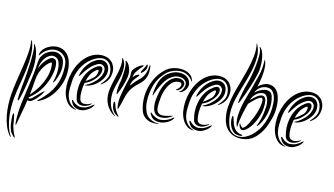

<svg xmlns="http://www.w3.org/2000/svg" viewBox="-102 -1018 2720 1564"><g transform="rotate(10 1257.5 -235.5)"><path d="M428 -303Q427 -260 413 -215.5Q399 -171 374 -132Q349 -93 314.5 -62.5Q280 -32 238 -16Q225 -11 223 -14Q223 -17 226.5 -19Q230 -21 235 -26Q274 -56 304 -89Q334 -122 355 -160.5Q376 -199 386.5 -244Q397 -289 397 -342Q397 -389 368.5 -417.5Q340 -446 299 -448Q267 -450 233.5 -432.5Q200 -415 172 -378Q171 -397 182 -415Q193 -433 211.5 -446.5Q230 -460 254 -468Q278 -476 303 -476Q327 -476 350 -466.5Q373 -457 391 -436Q409 -415 419 -382.5Q429 -350 428 -303ZM143 -247Q129 -184 113.5 -119.5Q98 -55 78 0Q76 2 73.5 7Q71 12 69 10Q68 10 66 5Q65 3 65 0Q66 -13 69 -33Q72 -53 75.5 -74Q79 -95 83 -115.5Q87 -136 90 -151Q91 -157 95 -178.5Q99 -200 103.5 -229Q108 -258 112.5 -291.5Q117 -325 120 -357Q123 -389 123.5 -415Q124 -441 120 -455Q119 -459 119 -462.5Q119 -466 120 -466Q122 -466 124 -463Q126 -460 127 -458Q138 -440 143.5 -413Q149 -386 150.5 -356Q152 -326 149.5 -297Q147 -268 143 -247ZM179 -184Q173 -146 167.5 -115.5Q162 -85 156 -53Q179 -77 196.5 -96.5Q214 -116 227.5 -136Q241 -156 252.5 -178Q264 -200 275 -229Q284 -254 288 -283Q292 -312 290 -330Q290 -336 286.5 -339Q283 -342 274 -338Q265 -333 251 -320.5Q237 -308 222.5 -288.5Q208 -269 196 -242.5Q184 -216 179 -184ZM186 -277Q190 -290 203 -310Q216 -330 233 -347Q250 -364 269 -373.5Q288 -383 305 -374Q317 -368 321 -349.5Q325 -331 323 -308Q321 -285 314.5 -259.5Q308 -234 300 -215Q277 -158 242.5 -113Q208 -68 150 -29Q149 -24 152.5 -22.5Q156 -21 161.5 -22Q167 -23 173.5 -26Q180 -29 185 -34Q196 -43 209.5 -55Q223 -67 236 -78Q249 -89 258 -95.5Q267 -102 269 -101Q270 -100 267 -94.5Q264 -89 259 -82Q254 -75 249 -68.5Q244 -62 242 -60Q229 -46 218.5 -35.5Q208 -25 193 -15Q181 -6 169.5 -2.5Q158 1 144 -4Q133 46 117.5 100Q102 154 91 196Q88 212 85 210Q83 208 82.5 203Q82 198 82 192Q82 150 87 111Q92 72 100 32.5Q108 -7 117.5 -47.5Q127 -88 137 -132Q148 -180 157.5 -225.5Q167 -271 174 -327Q177 -351 189 -371Q201 -391 218 -404.5Q235 -418 255.5 -425Q276 -432 296 -432Q329 -431 353.5 -407.5Q378 -384 378 -332Q378 -294 366.5 -261Q355 -228 341 -201Q339 -198 332.5 -190Q326 -182 324 -184Q323 -185 325.5 -193Q328 -201 330 -206Q336 -222 341 -249Q346 -276 346.5 -304Q347 -332 339.5 -356Q332 -380 312 -390Q288 -402 265.5 -393.5Q243 -385 225.5 -366Q208 -347 197 -322.5Q186 -298 186 -277ZM98 -485Q113 -432 109.5 -373.5Q106 -315 93 -253.5Q80 -192 63 -129Q46 -66 34 -3Q28 31 24.5 70.5Q21 110 23 151Q25 192 33.5 231.5Q42 271 60 305Q64 313 61.5 313Q59 313 54 307Q30 273 17.5 231.5Q5 190 0.5 146.5Q-4 103 -2 59Q0 15 6 -25Q16 -88 31.5 -149Q47 -210 61 -268Q75 -326 84.5 -380.5Q94 -435 91 -485Q91 -492 93 -492Q94 -493 96 -490Q98 -487 98 -485ZM94 313Q91 314 87 310L83 306Q72 293 63 279Q54 265 48 232Q46 219 45 200Q44 181 44 163Q44 145 46 132Q48 119 52 120Q56 120 59 134Q62 148 63 162Q65 181 65.5 196.5Q66 212 69 228Q73 248 79 267Q85 286 93 303Q94 305 94.5 309Q95 313 94 313Z M733 -408Q741 -398 745.5 -383Q750 -368 749 -350.5Q748 -333 741 -314Q734 -295 719 -277Q690 -243 655.5 -224.5Q621 -206 593 -206Q576 -206 593 -212Q602 -215 614.5 -221.5Q627 -228 641 -237.5Q655 -247 669.5 -260Q684 -273 696 -290Q716 -318 719.5 -344.5Q723 -371 709 -385Q697 -397 681 -398.5Q665 -400 633 -381Q604 -364 581 -339Q558 -314 538 -286Q527 -272 523.5 -272Q520 -272 526 -290Q538 -325 559.5 -355Q581 -385 611 -406Q633 -421 651.5 -427Q670 -433 685.5 -432Q701 -431 713 -424.5Q725 -418 733 -408ZM787 -338Q783 -314 774.5 -297.5Q766 -281 755.5 -269.5Q745 -258 734.5 -251Q724 -244 716 -238Q712 -235 710 -237Q708 -239 713 -244Q731 -259 749.5 -284.5Q768 -310 769 -341Q769 -394 743 -422Q717 -450 678 -446.5Q639 -443 597 -416Q570 -399 549.5 -376.5Q529 -354 514 -328.5Q499 -303 489.5 -276Q480 -249 476 -222Q472 -196 468.5 -166Q465 -136 468.5 -107Q472 -78 487 -51.5Q502 -25 534 -6Q539 -3 544.5 -2Q550 -1 550 0Q550 2 545 2.5Q540 3 534 1Q509 -4 491.5 -19.5Q474 -35 463 -55Q452 -75 446 -97Q440 -119 439 -137Q433 -216 461 -293Q467 -309 476.5 -329Q486 -349 500 -369.5Q514 -390 533 -409.5Q552 -429 576 -444Q599 -458 624 -465Q649 -472 674 -471.5Q699 -471 721 -462.5Q743 -454 760 -437Q775 -421 783.5 -396Q792 -371 787 -338ZM696 -374Q708 -360 699 -330.5Q690 -301 657 -271Q639 -254 622 -243.5Q605 -233 579 -225Q568 -187 565 -150Q562 -113 567 -90Q568 -81 573.5 -72.5Q579 -64 589.5 -59.5Q600 -55 617 -56Q634 -57 659 -67Q666 -70 667.5 -68.5Q669 -67 661 -62Q643 -48 623 -42.5Q603 -37 585.5 -39Q568 -41 555.5 -51Q543 -61 539 -78Q531 -113 532 -151Q533 -189 543.5 -226Q554 -263 573.5 -295.5Q593 -328 622 -351Q676 -394 696 -374ZM686 -55Q679 -45 668.5 -35.5Q658 -26 644.5 -18.5Q631 -11 616.5 -6Q602 -1 587 -1Q561 -1 538.5 -12.5Q516 -24 504 -59Q502 -63 502 -66.5Q502 -70 504 -70Q508 -72 512 -67.5Q516 -63 520 -58Q531 -45 548.5 -35Q566 -25 582 -25Q612 -25 634 -34Q656 -43 676 -58Q681 -61 687.5 -64Q694 -67 686 -55ZM672 -347Q668 -355 643 -334Q620 -316 606.5 -292.5Q593 -269 583 -241Q602 -250 618 -261.5Q634 -273 648 -284Q663 -297 670 -318Q677 -339 672 -347Z M916 -333Q908 -299 893.5 -261.5Q879 -224 861 -192Q861 -190 858.5 -185.5Q856 -181 852 -181Q850 -181 849.5 -187Q849 -193 850 -195Q850 -211 854 -237.5Q858 -264 864 -281Q866 -287 870.5 -310Q875 -333 878.5 -361.5Q882 -390 882.5 -416.5Q883 -443 876 -456V-460Q880 -463 885 -458Q898 -447 905.5 -431Q913 -415 916.5 -397.5Q920 -380 919.5 -363Q919 -346 916 -333ZM955 -337Q966 -351 976 -357Q986 -363 996 -367Q997 -367 1001 -368Q1005 -369 1007 -366Q1009 -363 1006 -359Q1003 -355 1001 -353Q994 -346 985.5 -337.5Q977 -329 970 -321Q960 -310 954 -295.5Q948 -281 945 -266Q962 -284 977.5 -300Q993 -316 1011 -330Q1034 -347 1051 -374Q1068 -401 1075 -453Q1077 -458 1080 -459Q1083 -460 1083 -452Q1086 -394 1071 -360Q1056 -326 1026 -303Q1010 -291 994 -277Q978 -263 963.5 -246Q949 -229 937 -206Q925 -183 916 -153Q909 -130 902 -109.5Q895 -89 887 -70Q885 -63 881 -63Q878 -64 878 -73Q873 -121 884.5 -168.5Q896 -216 912 -267Q919 -292 928.5 -317Q938 -342 937 -374Q937 -385 946 -397Q955 -409 968 -419.5Q981 -430 995 -437.5Q1009 -445 1019 -448Q1028 -451 1028 -447Q1028 -443 1022 -437Q1001 -418 979.5 -392Q958 -366 955 -337ZM868 -1Q867 0 866.5 -0.5Q866 -1 861 -4Q831 -26 814 -52Q797 -78 789.5 -105.5Q782 -133 783 -160.5Q784 -188 790 -214Q798 -249 809.5 -283.5Q821 -318 831 -350.5Q841 -383 846 -414.5Q851 -446 846 -475Q846 -477 849 -478Q850 -478 851 -476.5Q852 -475 853 -474Q872 -442 872 -408.5Q872 -375 863 -340.5Q854 -306 840.5 -270.5Q827 -235 819 -199Q809 -153 817.5 -101Q826 -49 864 -8Q866 -5 868 -4Q870 -3 868 -1ZM898 0Q896 0 894 -1L890 -3Q876 -12 865 -22.5Q854 -33 846 -53Q843 -60 841 -71.5Q839 -83 838.5 -93Q838 -103 839.5 -110Q841 -117 845 -116Q848 -116 851.5 -108Q855 -100 857 -92Q859 -81 861.5 -71Q864 -61 868 -53Q879 -28 897 -5Q899 0 898 0ZM1061 -449Q1061 -428 1049 -412Q1037 -396 1020 -385Q1017 -383 1016 -385.5Q1015 -388 1015 -389Q1015 -395 1020 -403.5Q1025 -412 1031.5 -421.5Q1038 -431 1044 -441Q1050 -451 1052 -459Q1055 -464 1058 -459Q1061 -454 1061 -449Z M1209 -210Q1213 -235 1222.5 -260.5Q1232 -286 1245 -307.5Q1258 -329 1274 -343.5Q1290 -358 1308 -363Q1331 -368 1342.5 -365Q1354 -362 1356 -356Q1359 -347 1356 -338Q1353 -329 1347.5 -322Q1342 -315 1335.5 -309.5Q1329 -304 1325 -303Q1320 -301 1321.5 -298Q1323 -295 1331 -297Q1340 -298 1349 -304Q1358 -310 1365.5 -319Q1373 -328 1377 -338.5Q1381 -349 1380 -360Q1378 -371 1369.5 -379Q1361 -387 1349 -391Q1337 -395 1322 -395Q1307 -395 1294 -390Q1268 -380 1248.5 -360.5Q1229 -341 1214.5 -315.5Q1200 -290 1191 -260.5Q1182 -231 1176 -201Q1168 -164 1171 -128.5Q1174 -93 1194 -73Q1204 -63 1220 -59Q1236 -55 1254 -55.5Q1272 -56 1290.5 -62Q1309 -68 1325 -78Q1329 -80 1331.5 -82Q1334 -84 1332 -85Q1331 -86 1324 -84Q1275 -72 1248 -74Q1221 -76 1209.5 -92Q1198 -108 1199.5 -137.5Q1201 -167 1209 -210ZM1221 -4Q1189 -6 1160 -24.5Q1131 -43 1120 -71Q1109 -100 1106 -126.5Q1103 -153 1105 -178Q1109 -230 1125.5 -282.5Q1142 -335 1177 -377Q1199 -403 1221 -420.5Q1243 -438 1279 -448Q1297 -453 1318 -454Q1339 -455 1359.5 -449.5Q1380 -444 1398 -431Q1416 -418 1430 -396Q1433 -386 1436 -386Q1439 -389 1436 -397Q1430 -429 1403.5 -448Q1377 -467 1341.5 -472Q1306 -477 1268 -468.5Q1230 -460 1201 -436Q1162 -405 1135.5 -364.5Q1109 -324 1094 -279Q1079 -234 1076 -186Q1073 -138 1083 -92Q1089 -62 1103.5 -43.5Q1118 -25 1137 -14.5Q1156 -4 1178 -1Q1200 2 1222 1Q1228 1 1229.5 0Q1231 -1 1231 -2Q1231 -4 1221 -4ZM1143 -245Q1143 -244 1142.5 -240Q1142 -236 1141.5 -232Q1141 -228 1141 -224.5Q1141 -221 1143 -221Q1145 -221 1149.5 -231Q1154 -241 1154 -242Q1180 -302 1216 -348Q1219 -351 1228 -361.5Q1237 -372 1252 -383Q1267 -394 1288 -402Q1309 -410 1335 -407Q1362 -404 1379 -387Q1396 -370 1391 -347Q1387 -325 1375.5 -310Q1364 -295 1353 -290Q1345 -287 1348.5 -286Q1352 -285 1354 -285Q1366 -286 1379.5 -294.5Q1393 -303 1403 -316.5Q1413 -330 1417 -347Q1421 -364 1414 -384Q1406 -405 1391 -417.5Q1376 -430 1358 -435.5Q1340 -441 1321.5 -441Q1303 -441 1290 -438Q1252 -428 1226 -409Q1200 -390 1183.5 -364.5Q1167 -339 1158 -308.5Q1149 -278 1143 -245ZM1345 -64Q1349 -70 1348.5 -72Q1348 -74 1346 -73.5Q1344 -73 1340.5 -70.5Q1337 -68 1335 -67Q1315 -53 1290.5 -44.5Q1266 -36 1236 -36Q1221 -36 1200.5 -46.5Q1180 -57 1169 -68Q1165 -73 1160.5 -77.5Q1156 -82 1153 -81Q1149 -77 1153 -70Q1168 -35 1191 -25Q1214 -15 1240 -15Q1255 -15 1270.5 -19Q1286 -23 1300.5 -29.5Q1315 -36 1326.5 -45Q1338 -54 1345 -64Z M1704 -408Q1712 -398 1716.5 -383Q1721 -368 1720 -350.5Q1719 -333 1712 -314Q1705 -295 1690 -277Q1661 -243 1626.5 -224.5Q1592 -206 1564 -206Q1547 -206 1564 -212Q1573 -215 1585.5 -221.5Q1598 -228 1612 -237.5Q1626 -247 1640.5 -260Q1655 -273 1667 -290Q1687 -318 1690.5 -344.5Q1694 -371 1680 -385Q1668 -397 1652 -398.5Q1636 -400 1604 -381Q1575 -364 1552 -339Q1529 -314 1509 -286Q1498 -272 1494.5 -272Q1491 -272 1497 -290Q1509 -325 1530.5 -355Q1552 -385 1582 -406Q1604 -421 1622.5 -427Q1641 -433 1656.5 -432Q1672 -431 1684 -424.5Q1696 -418 1704 -408ZM1758 -338Q1754 -314 1745.5 -297.5Q1737 -281 1726.5 -269.5Q1716 -258 1705.5 -251Q1695 -244 1687 -238Q1683 -235 1681 -237Q1679 -239 1684 -244Q1702 -259 1720.5 -284.5Q1739 -310 1740 -341Q1740 -394 1714 -422Q1688 -450 1649 -446.5Q1610 -443 1568 -416Q1541 -399 1520.5 -376.5Q1500 -354 1485 -328.5Q1470 -303 1460.5 -276Q1451 -249 1447 -222Q1443 -196 1439.5 -166Q1436 -136 1439.5 -107Q1443 -78 1458 -51.5Q1473 -25 1505 -6Q1510 -3 1515.5 -2Q1521 -1 1521 0Q1521 2 1516 2.5Q1511 3 1505 1Q1480 -4 1462.5 -19.5Q1445 -35 1434 -55Q1423 -75 1417 -97Q1411 -119 1410 -137Q1404 -216 1432 -293Q1438 -309 1447.5 -329Q1457 -349 1471 -369.5Q1485 -390 1504 -409.5Q1523 -429 1547 -444Q1570 -458 1595 -465Q1620 -472 1645 -471.5Q1670 -471 1692 -462.5Q1714 -454 1731 -437Q1746 -421 1754.5 -396Q1763 -371 1758 -338ZM1667 -374Q1679 -360 1670 -330.5Q1661 -301 1628 -271Q1610 -254 1593 -243.5Q1576 -233 1550 -225Q1539 -187 1536 -150Q1533 -113 1538 -90Q1539 -81 1544.5 -72.5Q1550 -64 1560.5 -59.5Q1571 -55 1588 -56Q1605 -57 1630 -67Q1637 -70 1638.5 -68.5Q1640 -67 1632 -62Q1614 -48 1594 -42.5Q1574 -37 1556.5 -39Q1539 -41 1526.5 -51Q1514 -61 1510 -78Q1502 -113 1503 -151Q1504 -189 1514.5 -226Q1525 -263 1544.5 -295.5Q1564 -328 1593 -351Q1647 -394 1667 -374ZM1657 -55Q1650 -45 1639.5 -35.5Q1629 -26 1615.5 -18.5Q1602 -11 1587.5 -6Q1573 -1 1558 -1Q1532 -1 1509.5 -12.5Q1487 -24 1475 -59Q1473 -63 1473 -66.5Q1473 -70 1475 -70Q1479 -72 1483 -67.5Q1487 -63 1491 -58Q1502 -45 1519.5 -35Q1537 -25 1553 -25Q1583 -25 1605 -34Q1627 -43 1647 -58Q1652 -61 1658.5 -64Q1665 -67 1657 -55ZM1643 -347Q1639 -355 1614 -334Q1591 -316 1577.5 -292.5Q1564 -269 1554 -241Q1573 -250 1589 -261.5Q1605 -273 1619 -284Q1634 -297 1641 -318Q1648 -339 1643 -347Z M1986 -188Q1973 -164 1957 -136.5Q1941 -109 1926 -97Q1911 -85 1905 -89Q1899 -93 1891 -107Q1883 -119 1883 -119Q1880 -118 1880 -112Q1880 -106 1882 -101Q1888 -81 1896.5 -73.5Q1905 -66 1921 -71Q1939 -76 1956.5 -93Q1974 -110 1987 -127Q2017 -168 2034.5 -214Q2052 -260 2054 -308Q2056 -352 2043 -365Q2030 -378 2010.5 -373.5Q1991 -369 1968.5 -352.5Q1946 -336 1928 -321Q1934 -336 1944.5 -350Q1955 -364 1968.5 -374.5Q1982 -385 1998.5 -390.5Q2015 -396 2032 -394Q2042 -393 2050 -384Q2058 -375 2063 -361.5Q2068 -348 2069.5 -330Q2071 -312 2069 -293Q2064 -255 2054.5 -217Q2045 -179 2030 -147Q2028 -142 2023.5 -133Q2019 -124 2021 -122Q2023 -120 2030.5 -128.5Q2038 -137 2042 -141Q2060 -165 2074 -195.5Q2088 -226 2095.5 -258Q2103 -290 2104 -322.5Q2105 -355 2098 -384Q2092 -409 2073.5 -418Q2055 -427 2033 -424Q2011 -421 1989 -410Q1967 -399 1953 -386Q1959 -401 1969.5 -412.5Q1980 -424 1993.5 -432.5Q2007 -441 2022.5 -444.5Q2038 -448 2054 -446Q2082 -443 2096.5 -424Q2111 -405 2116.5 -380.5Q2122 -356 2121.5 -329.5Q2121 -303 2119 -285Q2114 -243 2100 -202Q2086 -161 2065 -126Q2048 -98 2020.5 -71Q1993 -44 1961 -28Q1929 -12 1895 -11.5Q1861 -11 1831 -36Q1811 -53 1802.5 -81.5Q1794 -110 1791 -136Q1786 -181 1792.5 -226.5Q1799 -272 1812 -311Q1832 -372 1857.5 -434Q1883 -496 1901.5 -556Q1920 -616 1925 -672Q1930 -728 1909 -778Q1908 -780 1907.5 -782Q1907 -784 1906 -784Q1903 -783 1903.5 -782Q1904 -781 1904 -780Q1910 -732 1900 -680Q1890 -628 1871.5 -572Q1853 -516 1830 -456.5Q1807 -397 1786 -334Q1772 -289 1763.5 -238Q1755 -187 1763 -134Q1774 -62 1822 -27Q1870 8 1942 0Q1994 -6 2034 -42Q2074 -78 2101 -129Q2121 -168 2135.5 -211.5Q2150 -255 2153 -300Q2155 -328 2152.5 -358Q2150 -388 2139.5 -413.5Q2129 -439 2108.5 -455.5Q2088 -472 2054 -474Q2034 -475 2009.5 -464Q1985 -453 1971 -438Q1980 -468 1987.5 -499.5Q1995 -531 1999 -560Q2003 -589 2002.5 -614.5Q2002 -640 1995 -658Q1993 -666 1991 -666Q1990 -666 1990 -658Q1988 -594 1969 -536.5Q1950 -479 1931 -427Q1916 -385 1899.5 -343.5Q1883 -302 1871.5 -261Q1860 -220 1855 -180.5Q1850 -141 1857 -104Q1858 -100 1860.5 -94.5Q1863 -89 1865 -89Q1867 -89 1866.5 -94Q1866 -99 1867 -104Q1872 -139 1886 -188.5Q1900 -238 1919 -288Q1930 -298 1945.5 -311.5Q1961 -325 1976.5 -336Q1992 -347 2005 -352.5Q2018 -358 2024 -353Q2032 -345 2030 -323.5Q2028 -302 2020.5 -276Q2013 -250 2003 -225.5Q1993 -201 1986 -188ZM1957 -547Q1963 -568 1966.5 -597.5Q1970 -627 1969 -656.5Q1968 -686 1961.5 -712.5Q1955 -739 1942 -755Q1940 -757 1938 -759.5Q1936 -762 1934 -762Q1931 -762 1935 -752Q1944 -732 1941 -692.5Q1938 -653 1929 -608Q1920 -563 1908 -520Q1896 -477 1886 -452Q1880 -438 1873.5 -418Q1867 -398 1861 -377.5Q1855 -357 1849.5 -337.5Q1844 -318 1841 -304Q1841 -299 1839.5 -290Q1838 -281 1839 -281Q1844 -279 1847.5 -288Q1851 -297 1854 -299Q1882 -356 1909.5 -419.5Q1937 -483 1957 -547ZM1850 -71Q1859 -56 1873 -46.5Q1887 -37 1901 -34Q1906 -33 1912 -31.5Q1918 -30 1918 -26Q1917 -23 1909 -21Q1905 -20 1900 -20Q1883 -21 1866.5 -26Q1850 -31 1832 -55Q1820 -71 1814.5 -91Q1809 -111 1808 -129Q1807 -147 1809.5 -159Q1812 -171 1817 -170Q1818 -170 1820 -164.5Q1822 -159 1823.5 -151.5Q1825 -144 1826.5 -137.5Q1828 -131 1829 -128Q1833 -111 1836 -100Q1839 -89 1850 -71Z M2463 -408Q2471 -398 2475.5 -383Q2480 -368 2479 -350.5Q2478 -333 2471 -314Q2464 -295 2449 -277Q2420 -243 2385.5 -224.5Q2351 -206 2323 -206Q2306 -206 2323 -212Q2332 -215 2344.5 -221.5Q2357 -228 2371 -237.5Q2385 -247 2399.5 -260Q2414 -273 2426 -290Q2446 -318 2449.5 -344.5Q2453 -371 2439 -385Q2427 -397 2411 -398.5Q2395 -400 2363 -381Q2334 -364 2311 -339Q2288 -314 2268 -286Q2257 -272 2253.5 -272Q2250 -272 2256 -290Q2268 -325 2289.5 -355Q2311 -385 2341 -406Q2363 -421 2381.5 -427Q2400 -433 2415.5 -432Q2431 -431 2443 -424.5Q2455 -418 2463 -408ZM2517 -338Q2513 -314 2504.5 -297.5Q2496 -281 2485.5 -269.5Q2475 -258 2464.5 -251Q2454 -244 2446 -238Q2442 -235 2440 -237Q2438 -239 2443 -244Q2461 -259 2479.5 -284.5Q2498 -310 2499 -341Q2499 -394 2473 -422Q2447 -450 2408 -446.5Q2369 -443 2327 -416Q2300 -399 2279.5 -376.5Q2259 -354 2244 -328.5Q2229 -303 2219.5 -276Q2210 -249 2206 -222Q2202 -196 2198.5 -166Q2195 -136 2198.5 -107Q2202 -78 2217 -51.5Q2232 -25 2264 -6Q2269 -3 2274.5 -2Q2280 -1 2280 0Q2280 2 2275 2.5Q2270 3 2264 1Q2239 -4 2221.5 -19.5Q2204 -35 2193 -55Q2182 -75 2176 -97Q2170 -119 2169 -137Q2163 -216 2191 -293Q2197 -309 2206.5 -329Q2216 -349 2230 -369.5Q2244 -390 2263 -409.5Q2282 -429 2306 -444Q2329 -458 2354 -465Q2379 -472 2404 -471.5Q2429 -471 2451 -462.5Q2473 -454 2490 -437Q2505 -421 2513.5 -396Q2522 -371 2517 -338ZM2426 -374Q2438 -360 2429 -330.5Q2420 -301 2387 -271Q2369 -254 2352 -243.5Q2335 -233 2309 -225Q2298 -187 2295 -150Q2292 -113 2297 -90Q2298 -81 2303.5 -72.5Q2309 -64 2319.5 -59.5Q2330 -55 2347 -56Q2364 -57 2389 -67Q2396 -70 2397.5 -68.5Q2399 -67 2391 -62Q2373 -48 2353 -42.5Q2333 -37 2315.5 -39Q2298 -41 2285.5 -51Q2273 -61 2269 -78Q2261 -113 2262 -151Q2263 -189 2273.5 -226Q2284 -263 2303.5 -295.5Q2323 -328 2352 -351Q2406 -394 2426 -374ZM2416 -55Q2409 -45 2398.5 -35.5Q2388 -26 2374.5 -18.5Q2361 -11 2346.5 -6Q2332 -1 2317 -1Q2291 -1 2268.5 -12.5Q2246 -24 2234 -59Q2232 -63 2232 -66.5Q2232 -70 2234 -70Q2238 -72 2242 -67.5Q2246 -63 2250 -58Q2261 -45 2278.5 -35Q2296 -25 2312 -25Q2342 -25 2364 -34Q2386 -43 2406 -58Q2411 -61 2417.5 -64Q2424 -67 2416 -55ZM2402 -347Q2398 -355 2373 -334Q2350 -316 2336.5 -292.5Q2323 -269 2313 -241Q2332 -250 2348 -261.5Q2364 -273 2378 -284Q2393 -297 2400 -318Q2407 -339 2402 -347Z"/></g></svg>

Font: Akronim
Style: Regular
Weight: 400
Designer: Grzegorz Klimczewski
Foundry: Fonty.PL
Version: Version 1.001